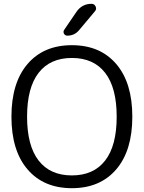

<svg xmlns="http://www.w3.org/2000/svg" viewBox="-20 -977 754 1007"><path d="M531.5 -595Q471 -673 357 -673Q243 -673 182.5 -595Q122 -517 122 -365Q122 -213 182.5 -135Q243 -57 357 -57Q471 -57 531.5 -135Q592 -213 592 -365Q592 -517 531.5 -595ZM589.5 -88.5Q505 10 357 10Q209 10 124.5 -88.5Q40 -187 40 -365Q40 -543 124.5 -641.5Q209 -740 357 -740Q505 -740 589.5 -641.5Q674 -543 674 -365Q674 -187 589.5 -88.5ZM381 -915Q410 -957 460 -957Q475 -957 481.5 -943Q488 -929 478 -918L395 -819Q371 -790 333 -790Q321 -790 315.5 -800.5Q310 -811 317 -821Z"/></svg>

Font: Rounded Mplus 1c
Style: Regular
Weight: 400
Version: Version 1.059.20150529